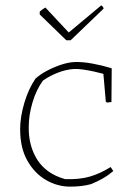

<svg xmlns="http://www.w3.org/2000/svg" viewBox="-20 -688 479 715"><path d="M241 7Q194 7 151.5 -17.5Q109 -42 82 -89.5Q55 -137 55 -207Q55 -252 70.5 -304.5Q86 -357 112 -395Q128 -410 153 -423.5Q178 -437 206 -446.5Q234 -456 258 -457Q288 -458 325.5 -451Q363 -444 395 -434L396 -432L395 -308L378 -306L374 -310L365 -413Q351 -417 330.5 -421.5Q310 -426 289.5 -429Q269 -432 254 -431Q225 -429 194.5 -417Q164 -405 140 -388Q115 -354 101 -306.5Q87 -259 87 -215Q86 -145 119 -93Q152 -41 222 -21Q276 -19 315 -30.5Q354 -42 392 -66L402 -51Q383 -35 362 -23Q341 -11 318 -2Q285 7 241 7ZM227 -538 128 -634V-645Q137 -653 149 -660L236 -567L357 -668Q364 -664 366 -656L243 -538Z"/></svg>

Font: Labrada ExtraLight
Style: Regular
Weight: 200
Designer: Mercedes Jáuregui
Foundry: Omnibus-Type Team
Version: Version 1.000; ttfautohint (v1.8.4.7-5d5b)